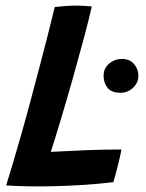

<svg xmlns="http://www.w3.org/2000/svg" viewBox="-20 -669 520 684"><path d="M2 -8.5Q10.5 -36 24.8 -83.5Q39 -131 56 -190.8Q73 -250.5 90 -314.5Q107 -378 123.5 -440.8Q140 -503.5 153.5 -556.8Q167 -610 175 -644Q185.5 -645.5 208 -647.2Q230.5 -649 254 -649Q267 -649 284 -648Q301 -647 307 -646Q297.5 -603 279.5 -535.8Q261.5 -468.5 239.8 -391.2Q218 -314 196 -241Q185.5 -206 176.5 -177Q167.5 -148 161 -128Q216 -131 282.8 -133.8Q349.5 -136.5 412.5 -136.5Q411 -125.5 406 -104.5Q401 -83.5 395 -60.2Q389 -37 384 -20Q324.5 -13 269.2 -9.8Q214 -6.5 165 -5.5Q121 -4.5 79.5 -5.2Q38 -6 2 -8.5ZM410 -338.5Q377 -338.5 363 -356.2Q349 -374 349 -399.5Q349 -425 368.5 -442Q388 -459 415 -459Q442 -459 457.5 -440.8Q473 -422.5 473 -399.5Q473 -374 453.8 -356.2Q434.5 -338.5 410 -338.5Z"/></svg>

Font: Grandstander Medium
Style: Italic
Weight: 500
Italic angle: -15°
Designer: Tyler Finck
Foundry: Etcetera Type Co
Version: Version 1.200; ttfautohint (v1.8.3)